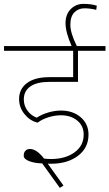

<svg xmlns="http://www.w3.org/2000/svg" viewBox="-35 -855 553 971"><path d="M116.2 -101.6Q150.4 -101.6 187.5 -53.2Q201.7 -50.8 222.7 -50.8Q295.9 -50.8 342 -84.5Q388.2 -118.2 388.2 -174.3Q388.2 -218.8 355.5 -245.4Q322.8 -272 273.9 -272Q240.7 -272 208.5 -261.5Q176.3 -251 156.7 -235.4H152.8Q115.7 -244.6 88.6 -278.3Q61.5 -312 61.5 -354Q61.5 -405.3 101.6 -435.1Q141.6 -464.8 214.8 -464.8H335V-598.1H-14.6V-622.1H327.1Q296.4 -692.4 296.4 -737.5Q296.4 -782.7 322.8 -809.1Q349.1 -835.4 387.2 -835.4Q425.3 -835.4 454.6 -826.2L451.7 -805.2Q421.4 -813 391.6 -813Q361.8 -813 341.3 -792.5Q320.8 -772 320.8 -729.7Q320.8 -687.5 353.5 -622.1H498.5V-598.1H359.4V-440.9H214.4Q151.4 -440.9 118.4 -417.7Q85.4 -394.5 85.4 -352.1Q85.4 -320.8 103.8 -295.7Q122.1 -270.5 150.9 -259.8Q175.3 -276.4 208.7 -286.1Q242.2 -295.9 272.9 -295.9Q334 -295.9 373.3 -262Q412.6 -228 412.6 -174.3Q412.6 -107.4 359.6 -67.1Q306.6 -26.9 223.1 -26.9Q220.2 -26.9 214.6 -27.1Q209 -27.3 206.5 -27.3L286.1 83.5L267.6 95.2L178.2 -28.8Q140.6 -29.3 112.8 -40Q85 -50.8 85 -67.4Q85 -84 93.8 -92.8Q102.5 -101.6 116.2 -101.6Z"/></svg>

Font: Yantramanav Thin
Style: Regular
Weight: 250
Version: Version 1.001;PS 1.0;hotconv 1.0.72;makeotf.lib2.5.5900; ttf